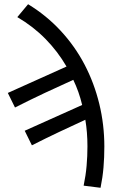

<svg xmlns="http://www.w3.org/2000/svg" viewBox="-20 -710 538 909"><path d="M456 179 376 169Q386 121 390 75Q394 29 394 -17Q394 -84 384 -143Q321 -114 260.5 -85.5Q200 -57 131 -22L97 -91L369 -213Q354 -276 327 -332Q258 -301 192 -270Q126 -239 51 -201L17 -270L295 -395Q253 -467 195 -526Q137 -585 62 -629L113 -690Q200 -637 267.5 -564Q335 -491 380.5 -404Q426 -317 450 -218.5Q474 -120 474 -16Q474 35 470 82.5Q466 130 456 179Z"/></svg>

Font: Giro Regular
Style: Regular
Weight: 400
Designer: Paul D. Hunt
Foundry: Adobe Systems Incorporated
Version: Version 1.000;PS 1.0;hotconv 1.0.88;makeotf.lib2.5.647800